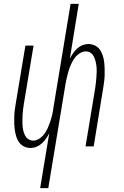

<svg xmlns="http://www.w3.org/2000/svg" viewBox="-20 -755 640 990"><path d="M187 215 234 -68Q227 -54 217.5 -40.5Q208 -27 195.5 -15.5Q183 -4 168 2Q153 8 138 8Q120 8 104.5 0.5Q89 -7 79 -20.5Q69 -34 64 -50.5Q59 -67 56.5 -84Q54 -101 53.5 -118.5Q53 -136 53.5 -154Q54 -172 56.5 -190Q59 -208 62 -226L111 -520H153L103 -219Q101 -205 99 -191.5Q97 -178 96.5 -164Q96 -150 95.5 -136Q95 -122 96 -108.5Q97 -95 100 -82Q103 -69 109 -57Q115 -45 126 -37.5Q137 -30 151 -30Q168 -30 183.5 -40.5Q199 -51 209.5 -65.5Q220 -80 227 -96.5Q234 -113 239.5 -129.5Q245 -146 249 -163Q253 -180 255 -197L344 -735H386L340 -452Q347 -466 356 -479.5Q365 -493 377.5 -504.5Q390 -516 405 -522Q420 -528 435 -528Q453 -528 469 -520.5Q485 -513 494.5 -499.5Q504 -486 509.5 -469.5Q515 -453 517 -436Q519 -419 519.5 -401.5Q520 -384 519.5 -366Q519 -348 516.5 -330Q514 -312 511 -294L463 0H421L471 -301Q473 -315 474.5 -328.5Q476 -342 477 -356Q478 -370 478.5 -384Q479 -398 477.5 -411.5Q476 -425 473 -438Q470 -451 464 -463Q458 -475 447.5 -482.5Q437 -490 423 -490Q406 -490 390 -479.5Q374 -469 364 -454.5Q354 -440 346.5 -423.5Q339 -407 334 -390.5Q329 -374 325 -357Q321 -340 318 -323L229 215Z"/></svg>

Font: Iosevka Extralight Extended
Style: Italic
Weight: 200
Width: 7
Italic angle: -9°
Monospace: yes
Designer: Belleve Invis
Foundry: Belleve Invis
Version: Version 32.5.0; ttfautohint (v1.8.4)